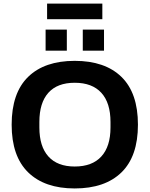

<svg xmlns="http://www.w3.org/2000/svg" viewBox="-20 -1037 833 1069"><path d="M242.2 -930.2V-1017.1H549.8V-930.2ZM233.9 -754.9V-872.1H352.1V-754.9ZM440.9 -754.9V-872.1H559.1V-754.9ZM396 12.2Q228.5 12.2 136.7 -77.4Q44.9 -167 44.9 -342.8Q44.9 -519.5 136.5 -608.9Q228 -698.2 396 -698.2Q564.5 -698.2 656.2 -608.9Q748 -519.5 748 -342.8Q748 -166.5 656.2 -77.1Q564.5 12.2 396 12.2ZM396 -109.9Q493.2 -109.9 544.2 -165.8Q595.2 -221.7 595.2 -327.1V-357.9Q595.2 -464.4 544.2 -520.3Q493.2 -576.2 396 -576.2Q299.3 -576.2 249.3 -520.5Q199.2 -464.8 199.2 -357.9V-327.1Q199.2 -221.7 249.5 -165.8Q299.8 -109.9 396 -109.9Z"/></svg>

Font: Archivo
Style: Bold
Weight: 700
Designer: Hector Gatti
Foundry: Omnibus-Type
Version: Version 2.001